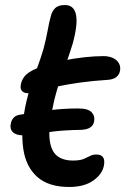

<svg xmlns="http://www.w3.org/2000/svg" viewBox="-20 -730 507 763"><path d="M255 13Q173 13 128 -27Q83 -67 72.5 -138.5Q62 -210 80 -304Q90 -352 103 -390.5Q116 -429 129 -464Q142 -499 153 -536Q165 -583 170 -612Q175 -641 182 -666Q187 -686 199.5 -698Q212 -710 238 -710Q274 -710 282 -672Q290 -634 269 -557Q258 -521 247 -490.5Q236 -460 225.5 -430.5Q215 -401 205 -367.5Q195 -334 187 -291Q172 -217 177.5 -173.5Q183 -130 206.5 -111Q230 -92 270 -92Q298 -92 313 -98.5Q328 -105 338.5 -110.5Q349 -116 363 -116Q401 -116 393 -72Q386 -37 350 -12Q314 13 255 13ZM74 -192Q44 -192 31 -205Q18 -218 23 -239Q25 -252 34.5 -262.5Q44 -273 65 -275Q121 -285 177 -292Q233 -299 290 -299Q330 -299 344 -284Q358 -269 354 -247Q348 -216 303 -214Q238 -213 193 -207.5Q148 -202 119 -197Q90 -192 74 -192ZM119 -364Q88 -355 73 -364Q58 -373 63 -395Q67 -417 84 -433.5Q101 -450 146 -466Q186 -480 230 -489Q274 -498 315.5 -502.5Q357 -507 391 -507Q413 -507 429 -499.5Q445 -492 452.5 -478.5Q460 -465 457 -449Q454 -433 442.5 -424Q431 -415 412 -413Q349 -409 299 -402Q249 -395 206 -386Q163 -377 119 -364Z"/></svg>

Font: Shantell Sans Medium
Style: Italic
Weight: 500
Italic angle: -11°
Designer: Stephen Nixon, Anya Danilova, Shantell Martin
Foundry: Arrow Type
Version: Version 1.011;[c5ecc13dd]